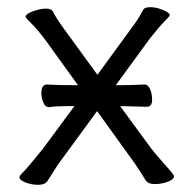

<svg xmlns="http://www.w3.org/2000/svg" viewBox="-20 -503 539 534"><path d="M311 -266Q340 -266 382 -268H383Q391 -268 397 -256Q403 -244 403 -225Q403 -206 388 -206L314 -208L399 -92Q411 -76 437.5 -46.5Q464 -17 464 -13Q464 -4 446.5 2.5Q429 9 410.5 9Q392 9 385.5 -1Q379 -11 368 -28.5Q357 -46 348 -58L250 -194L149 -56Q140 -44 129.5 -27Q119 -10 112 0.5Q105 11 86.5 11Q68 11 51 4.5Q34 -2 34 -10Q34 -14 45.5 -25.5Q57 -37 100 -90L187 -208Q133 -208 116 -205H115Q106 -205 100.5 -218Q95 -231 95 -244Q95 -268 111 -268Q141 -266 191 -266H197L106 -392Q85 -420 68 -437Q51 -454 51 -456Q51 -464 71.5 -471.5Q92 -479 107.5 -479Q123 -479 127 -471Q136 -453 157 -424L251 -295L348 -428Q363 -447 379 -477Q383 -483 398.5 -483Q414 -483 433 -475.5Q452 -468 452 -460Q452 -458 437.5 -443.5Q423 -429 397 -396L302 -266Z"/></svg>

Font: QiushuiShotai
Style: Regular
Weight: 600
Designer: Fontworks Inc.
Foundry: Fontworks Inc.
Version: Version 1.250